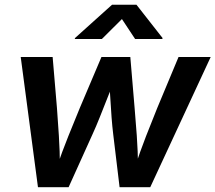

<svg xmlns="http://www.w3.org/2000/svg" viewBox="-20 -785 903 805"><path d="M139.2 0 66.9 -545.9H200.7L218.8 -332Q222.7 -279.3 226.8 -216.6Q231 -153.8 231.4 -76.2H215.3Q241.2 -151.4 266.6 -214.4Q292 -277.3 314.5 -332L405.3 -545.9H526.4L544.4 -332Q548.8 -279.3 553.5 -216.6Q558.1 -153.8 559.1 -76.2H543Q567.9 -151.4 592.3 -214.1Q616.7 -276.9 639.2 -332L728.5 -545.9H863.3L609.9 0H481.4L454.6 -222.7Q450.7 -254.4 447.8 -292.7Q444.8 -331.1 442.6 -372.1Q440.4 -413.1 437.5 -451.2H460.9Q445.8 -413.1 429.7 -372.6Q413.6 -332 398.2 -293.2Q382.8 -254.4 368.2 -222.7L267.6 0ZM407.2 -621.6H293.5L294.4 -625.5L449.7 -765.1H552.2L661.6 -625.5L660.6 -621.6H546.4L491.2 -705.1Z"/></svg>

Font: Inter SemiBold
Style: Italic
Weight: 600
Italic angle: -9.3988°
Designer: Rasmus Andersson
Foundry: rsms
Version: Version 4.001;git-66647c0bb